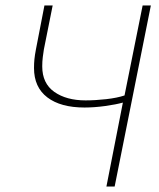

<svg xmlns="http://www.w3.org/2000/svg" viewBox="-20 -680 580 700"><path d="M368 0 428 -306Q403 -299 363.5 -293.5Q324 -288 288 -288Q201 -288 152.5 -325Q104 -362 104 -432Q104 -449 105.5 -464Q107 -479 111 -500L142 -660H172L140 -500Q138 -488 136 -472Q134 -456 134 -438Q134 -376 178 -345Q222 -314 292 -314Q328 -314 367.5 -318.5Q407 -323 434 -332L500 -660H530L398 0Z"/></svg>

Font: Source Sans 3 ExtraLight
Style: Italic
Weight: 250
Italic angle: -11°
Designer: Paul D. Hunt
Foundry: Adobe
Version: Version 3.046;hotconv 1.0.118;makeotfexe 2.5.65603